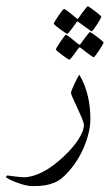

<svg xmlns="http://www.w3.org/2000/svg" viewBox="-73 -411 357 625"><path d="M221.2 -23.9Q221.2 2 213.6 29.5Q206.1 57.1 193.4 83Q180.7 108.9 163.3 131.6Q146 154.3 127 169.9Q115.2 179.2 102.1 184.3Q88.9 189.5 76.2 191.7Q63.5 193.8 52.2 194.3Q41 194.8 33.2 194.8Q20 194.8 4.9 190.7Q-10.3 186.5 -23.2 181.4Q-36.1 176.3 -44.7 171.6Q-53.2 167 -53.2 166Q-53.2 164.6 -51.8 162.4Q-50.3 160.2 -48.8 160.2Q-48.3 160.2 -41.7 161.1Q-35.2 162.1 -26.9 163.1Q-18.6 164.1 -10 165Q-1.5 166 3.9 166Q31.7 166 64.7 149.4Q97.7 132.8 133.8 99.1Q166 68.8 183.1 41.5Q200.2 14.2 200.2 -3.9Q200.2 -10.7 193.6 -26.4Q187 -42 179.2 -58.8Q171.4 -75.7 164.8 -90.1Q158.2 -104.5 158.2 -108.9Q158.2 -112.3 162.1 -121.6Q166 -130.9 170.7 -140.9Q175.3 -150.9 179.7 -158.9Q184.1 -167 185.1 -168Q195.3 -151.4 202.4 -132.6Q209.5 -113.8 213.6 -95.2Q217.8 -76.7 219.5 -58.3Q221.2 -40 221.2 -23.9ZM256.8 -356.9Q256.8 -355 252.7 -347.4Q248.5 -339.8 242.9 -331.3Q237.3 -322.8 232.2 -315.9Q227.1 -309.1 225.1 -309.1Q224.1 -309.1 217.5 -314Q210.9 -318.8 203.1 -324.2Q194.3 -330.6 183.1 -338.9Q180.2 -341.3 179 -340.8Q177.7 -340.3 176.3 -338.9Q168.9 -328.6 162.6 -319.8Q157.2 -312.5 152.3 -306.6Q147.5 -300.8 146 -300.8Q145 -300.8 137.9 -305.4Q130.9 -310.1 122.8 -315.9Q114.7 -321.8 108.4 -327.1Q102.1 -332.5 102.1 -334Q102.1 -335.9 106.7 -343.5Q111.3 -351.1 117.2 -359.6Q123 -368.2 128.4 -375Q133.8 -381.8 135.3 -381.8Q137.7 -381.8 144 -377.2Q150.4 -372.6 157.2 -367.2Q165.5 -360.8 175.3 -352.1Q178.2 -349.6 179.2 -349.4Q180.2 -349.1 183.1 -353Q190.9 -363.8 196.8 -372.1Q202.1 -378.9 206.8 -384.8Q211.4 -390.6 212.9 -390.6Q214.4 -390.6 221.4 -385.7Q228.5 -380.9 236.3 -374.8Q244.1 -368.7 250.5 -363.3Q256.8 -357.9 256.8 -356.9ZM264.2 -272.9Q264.2 -271 259.8 -263.2Q255.4 -255.4 249.5 -246.8Q243.7 -238.3 238.5 -231.4Q233.4 -224.6 231.9 -224.6Q230.5 -224.6 223.9 -229.2Q217.3 -233.9 209.5 -239.7Q200.7 -246.6 189.9 -254.9Q187 -257.3 185.8 -256.8Q184.6 -256.3 183.1 -254.9Q175.3 -244.6 169.4 -235.8Q164.1 -228.5 159.2 -222.7Q154.3 -216.8 152.8 -216.8Q151.4 -216.8 144.3 -221.4Q137.2 -226.1 129.4 -231.9Q121.6 -237.8 115.2 -243.2Q108.9 -248.5 108.9 -250Q108.9 -252 113.5 -259.5Q118.2 -267.1 124 -275.6Q129.9 -284.2 135 -291Q140.1 -297.9 141.1 -297.9Q143.6 -297.9 149.9 -293Q156.2 -288.1 163.1 -282.7Q171.4 -276.4 181.2 -268.1Q185.1 -265.6 186 -265.4Q187 -265.1 189.9 -269L203.6 -287.6Q209 -294.4 213.6 -300.5Q218.3 -306.6 219.2 -306.6Q221.2 -306.6 228.3 -301.8Q235.4 -296.9 243.4 -290.8Q251.5 -284.7 257.8 -279.3Q264.2 -273.9 264.2 -272.9Z"/></svg>

Font: Scheherazade Urdu
Style: Regular
Weight: 400
Designer: SIL International
Foundry: SIL International
Version: Version 1.005 (build 117/117)